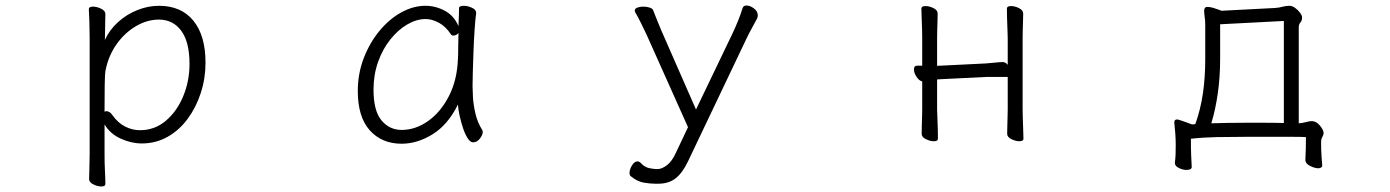

<svg xmlns="http://www.w3.org/2000/svg" viewBox="-20 -505 5040 696"><path d="M305 -368V55Q305 81 304 106.5Q303 132 303 144Q303 156 318.5 163.5Q334 171 347 171Q362 171 362 162Q362 145 360.5 116Q359 87 359 56V-54Q379 -20 417.5 -2.5Q456 15 494 15Q545 15 587.5 -9Q630 -33 660.5 -74.5Q691 -116 708 -168.5Q725 -221 725 -278Q725 -376 681 -430Q637 -484 556 -484Q517 -484 478 -468.5Q439 -453 408 -425Q377 -397 360 -360Q360 -360 360.5 -372Q361 -384 361 -401Q361 -418 361.5 -433Q362 -448 362 -454Q362 -466 346.5 -473.5Q331 -481 317 -481Q302 -481 302 -472Q303 -455 304 -427Q305 -399 305 -368ZM359 -100Q359 -151 359.5 -195Q360 -239 363 -252Q374 -305 403.5 -346Q433 -387 473.5 -410.5Q514 -434 556 -434Q607 -434 637 -393.5Q667 -353 667 -273Q667 -212 644.5 -157Q622 -102 581.5 -67.5Q541 -33 487 -33Q460 -33 434 -46Q408 -59 388 -87Q383 -95 377 -98.5Q371 -102 366 -102Q363 -102 359 -100Z M1706 -457V-459Q1706 -470 1690.5 -477Q1675 -484 1661 -484Q1644 -484 1644 -475Q1644 -468 1643.5 -450.5Q1643 -433 1642 -410Q1626 -448 1592.5 -466Q1559 -484 1522 -484Q1478 -484 1434.5 -460Q1391 -436 1355.5 -393Q1320 -350 1298.5 -294Q1277 -238 1277 -175Q1277 -81 1320.5 -32.5Q1364 16 1436 16Q1493 16 1548.5 -18.5Q1604 -53 1640 -126Q1641 -109 1646 -86Q1651 -63 1658.5 -40.5Q1666 -18 1675.5 -3.5Q1685 11 1695 11Q1709 11 1719.5 -2.5Q1730 -16 1730 -27Q1730 -30 1728 -34Q1711 -61 1703.5 -93Q1696 -125 1694.5 -152.5Q1693 -180 1693 -193Q1693 -211 1694 -246Q1695 -281 1696.5 -321.5Q1698 -362 1700.5 -398.5Q1703 -435 1706 -457ZM1642 -386Q1641 -361 1641 -333.5Q1641 -306 1640 -291Q1637 -214 1607 -156Q1577 -98 1531.5 -66Q1486 -34 1436 -34Q1392 -34 1363 -68.5Q1334 -103 1334 -180Q1334 -234 1350.5 -280.5Q1367 -327 1395 -362Q1423 -397 1456.5 -416.5Q1490 -436 1523 -436Q1546 -436 1571 -422.5Q1596 -409 1615 -380Q1618 -376 1624 -376Q1629 -376 1634.5 -379Q1640 -382 1642 -386Z M2356 161H2366Q2404 161 2429 141.5Q2454 122 2474 80L2685 -363Q2694 -382 2705 -402Q2716 -422 2724 -437Q2727 -443 2727 -449Q2727 -464 2713 -474.5Q2699 -485 2686 -485Q2675 -485 2672 -476Q2665 -453 2655 -428.5Q2645 -404 2635 -383L2503 -108L2378 -393Q2370 -412 2362.5 -430.5Q2355 -449 2348 -467Q2346 -474 2335 -477.5Q2324 -481 2312 -481Q2300 -481 2290.5 -477.5Q2281 -474 2281 -466Q2281 -464 2283 -460Q2292 -445 2304.5 -419.5Q2317 -394 2324 -379L2474 -44L2430 49Q2416 80 2397.5 94Q2379 108 2363 108Q2350 108 2333.5 104.5Q2317 101 2304 87Q2298 80 2291 80Q2280 80 2271 94.5Q2262 109 2262 122Q2262 131 2267 134Q2290 153 2313.5 157Q2337 161 2356 161Z M3633 -226V-108Q3633 -101 3632.5 -83Q3632 -65 3631.5 -46.5Q3631 -28 3631 -20Q3631 -8 3646.5 -0.5Q3662 7 3675 7Q3690 7 3690 -2Q3690 -14 3689 -37Q3688 -60 3687.5 -81Q3687 -102 3687 -108V-367Q3687 -379 3687.5 -397Q3688 -415 3688.5 -431.5Q3689 -448 3689 -456Q3689 -468 3674 -475.5Q3659 -483 3645 -483Q3630 -483 3630 -474Q3630 -463 3630.5 -441Q3631 -419 3632 -398Q3633 -377 3633 -367V-270Q3625 -280 3615 -280Q3605 -280 3586.5 -278Q3568 -276 3553 -275L3391 -267Q3388 -267 3384.5 -267Q3381 -267 3377 -266V-367Q3377 -379 3377.5 -397Q3378 -415 3378.5 -431.5Q3379 -448 3379 -456Q3379 -468 3364 -475.5Q3349 -483 3335 -483Q3320 -483 3320 -474Q3320 -463 3321 -441Q3322 -419 3322.5 -398Q3323 -377 3323 -367V-267H3305Q3293 -267 3293 -253Q3293 -241 3302.5 -226.5Q3312 -212 3323 -210V-108Q3323 -101 3322.5 -83Q3322 -65 3321.5 -46.5Q3321 -28 3321 -20Q3321 -8 3336.5 -0.5Q3352 7 3365 7Q3380 7 3380 -2Q3380 -14 3379.5 -37Q3379 -60 3378 -81Q3377 -102 3377 -108V-217Q3381 -217 3384.5 -217.5Q3388 -218 3392 -218L3554 -226Z M4773 96V95Q4772 79 4770.5 60Q4769 41 4769 9Q4769 -1 4773.5 -8.5Q4778 -16 4778 -23Q4778 -34 4764.5 -50Q4751 -66 4735 -66Q4727 -66 4714.5 -62.5Q4702 -59 4688 -58V-406Q4688 -417 4694 -423.5Q4700 -430 4700 -442Q4700 -449 4692.5 -459Q4685 -469 4674.5 -476.5Q4664 -484 4654 -484Q4641 -484 4629 -480.5Q4617 -477 4601 -476L4408 -466Q4408 -466 4399 -469.5Q4390 -473 4378 -476.5Q4366 -480 4357 -480Q4345 -480 4345 -466Q4345 -462 4345.5 -456.5Q4346 -451 4347 -443Q4349 -431 4349 -416.5Q4349 -402 4349 -386V-291Q4349 -224 4340.5 -166Q4332 -108 4313 -55L4301 -54Q4287 -59 4275 -63.5Q4263 -68 4252 -71Q4250 -72 4247 -72Q4237 -72 4237 -62V-59Q4239 -39 4240.5 -20.5Q4242 -2 4242 22Q4242 41 4241.5 54.5Q4241 68 4239 85V86Q4239 97 4253.5 104Q4268 111 4281 111Q4300 111 4300 100Q4299 83 4298 58.5Q4297 34 4297 -2Q4341 -7 4390.5 -8Q4440 -9 4493 -9H4612Q4642 -9 4669 -9Q4696 -9 4714 -8Q4714 14 4713.5 35.5Q4713 57 4712 74V75Q4712 88 4729 96.5Q4746 105 4759 105Q4764 105 4768.5 102.5Q4773 100 4773 96ZM4634 -429V-59Q4603 -60 4565.5 -60Q4528 -60 4492 -60Q4463 -60 4431 -59.5Q4399 -59 4371 -58Q4386 -107 4394.5 -166.5Q4403 -226 4403 -292V-417Z"/></svg>

Font: Klee One
Style: Regular
Weight: 400
Designer: Fontworks Inc.
Foundry: Fontworks Inc.
Version: Version 1.100